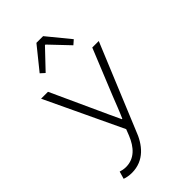

<svg xmlns="http://www.w3.org/2000/svg" viewBox="-319 -973 1337 1337"><g transform="rotate(-45 350.0 -304.5)"><path d="M184 -694 215 -666 349 -807H354L488 -666L520 -694L384 -860H318ZM78 239C95 246 124 251 148 251C270 251 339 163 376 62L634 -562H570L432 -223C413 -175 390 -114 367 -63H363C338 -115 311 -175 289 -223L134 -562H66L335 7L317 53C284 134 232 193 148 193C128 193 109 189 94 184Z"/></g></svg>

Font: Kawkab Mono Light
Style: Regular
Weight: 300
Monospace: yes
Designer: Abdullah Arif
Foundry: Abdullah Arif
Version: Version 1.000;PS 000.500;hotconv 1.0.88;makeotf.lib2.5.64775